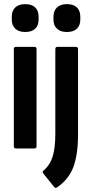

<svg xmlns="http://www.w3.org/2000/svg" viewBox="-20 -719 443 930"><path d="M57 0Q47 0 47 -11V-481Q47 -492 57 -492H147Q157 -492 157 -481V-11Q157 0 147 0ZM102 -564Q71 -564 54 -580Q37 -596 37 -624V-638Q37 -667 54 -683Q71 -699 102 -699Q134 -699 150.5 -683Q167 -667 167 -638V-624Q167 -596 150.5 -580Q134 -564 102 -564ZM256 189Q248 194 242 186L191 123Q182 114 191 107Q222 81 235 39.5Q248 -2 248 -72V-481Q248 -492 258 -492H347Q358 -492 358 -481V-69Q358 28 336 88.5Q314 149 256 189ZM304 -564Q273 -564 256 -580Q239 -596 239 -624V-638Q239 -667 256 -683Q273 -699 304 -699Q336 -699 352.5 -683Q369 -667 369 -638V-624Q369 -596 352.5 -580Q336 -564 304 -564Z"/></svg>

Font: Sofia Sans Condensed
Style: Bold
Weight: 700
Designer: Botio Nikoltchev, Ani Petrova
Foundry: lettersoup
Version: Version 4.101; ttfautohint (v1.8.4.7-5d5b)